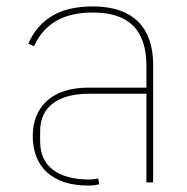

<svg xmlns="http://www.w3.org/2000/svg" viewBox="-20 -568 582 598"><path d="M254 10C268 10 282 8 289 6L286 -12C280 -11 271 -9 258 -9C160 -9 105 -50 105 -128V-160C105 -235 161 -276 257 -276H436V0H457V-366C457 -483 394 -548 269 -548C159 -548 100 -503 68 -432L86 -424C119 -497 181 -529 269 -529C378 -529 436 -478 436 -363V-295H254C146 -295 82 -239 82 -144C82 -47 145 10 254 10Z"/></svg>

Font: IBM Plex Thai Thin
Style: Regular
Weight: 100
Designer: Mike Abbink, Paul van der Laan, Pieter van Rosmalen, Ben Mitchell, Mark Frömberg
Foundry: Bold Monday
Version: Version 1.0